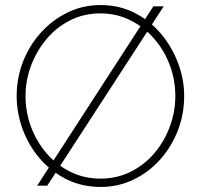

<svg xmlns="http://www.w3.org/2000/svg" viewBox="-20 -735 795 760"><path d="M378 5Q304 5 243 -25.5Q182 -56 138 -107Q94 -158 70 -222.5Q46 -287 46 -355Q46 -426 71 -490.5Q96 -555 141.5 -605.5Q187 -656 247.5 -685.5Q308 -715 378 -715Q452 -715 513 -684Q574 -653 617.5 -601Q661 -549 685 -485Q709 -421 709 -355Q709 -283 684 -218.5Q659 -154 614 -103.5Q569 -53 508.5 -24Q448 5 378 5ZM81 -355Q81 -291 103 -232.5Q125 -174 164.5 -128Q204 -82 258.5 -55Q313 -28 378 -28Q444 -28 499 -56Q554 -84 593 -131Q632 -178 653 -236Q674 -294 674 -355Q674 -419 652 -477.5Q630 -536 590 -582Q550 -628 495.5 -655Q441 -682 378 -682Q311 -682 256.5 -654Q202 -626 163 -579Q124 -532 102.5 -474Q81 -416 81 -355ZM628 -710 167 0H127L587 -710Z"/></svg>

Font: Raleway Thin ExtraLight
Style: Regular
Weight: 250
Version: Version 4.026